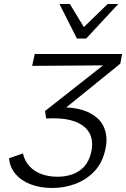

<svg xmlns="http://www.w3.org/2000/svg" viewBox="-20 -927 628 956"><path d="M240 9Q181 9 133.5 -9Q86 -27 57.5 -60.5Q29 -94 25 -139L94 -163Q103 -125 127 -99Q151 -73 187 -60Q223 -47 266 -47Q306 -47 340.5 -59Q375 -71 399.5 -98Q424 -125 434 -169Q442 -204 436 -235.5Q430 -267 404.5 -291.5Q379 -316 332 -328.5Q285 -341 210 -337L204 -374L537 -636L555 -602L140 -599L153 -658H588L579 -610L259 -351L251 -392Q355 -397 415.5 -370Q476 -343 497.5 -293.5Q519 -244 504 -181Q490 -116 450 -74Q410 -32 355.5 -11.5Q301 9 240 9ZM363 -735 382 -777 516 -907H569L409 -735ZM363 -735 276 -907H328L406 -778L409 -735Z"/></svg>

Font: Ysabeau
Style: Italic
Weight: 400
Italic angle: -12°
Designer: Christian Thalmann (Catharsis Fonts)
Version: Version 2.000;gftools[0.9.27.dev2+g8671c4b]